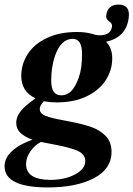

<svg xmlns="http://www.w3.org/2000/svg" viewBox="-51 -575 584 840"><path d="M-31 152Q-31 116 1.5 86Q34 56 91 36Q57 24 38.5 6.5Q20 -11 20 -38Q20 -60 34 -81Q48 -102 78 -125L104 -145Q42 -174 42 -243Q42 -294 70 -338Q98 -382 153.5 -408.5Q209 -435 286 -435Q356 -435 398 -405.5Q440 -376 440 -320Q440 -268 411.5 -224Q383 -180 328 -153.5Q273 -127 197 -127Q169 -127 141 -132Q123 -114 123 -98Q123 -78 148.5 -68Q174 -58 230 -48L256 -43Q312 -32 349 -19Q386 -6 411.5 20Q437 46 437 90Q437 164 360 204.5Q283 245 158 245Q-31 245 -31 152ZM322 130Q322 100 290 85.5Q258 71 195 59L128 46Q102 59 82.5 86.5Q63 114 63 143Q63 211 168 212Q233 212 277.5 188Q322 164 322 130ZM294 -237Q308 -276 308 -339Q308 -405 267 -405Q214 -405 188 -326Q173 -278 173 -223Q173 -158 216 -158Q244 -158 262.5 -178.5Q281 -199 294 -237ZM439 -459Q441 -472 426 -482Q411 -492 414 -510Q421 -555 468 -555Q520 -555 512 -496Q499 -400 390 -389L351 -427Q382 -416 408.5 -423.5Q435 -431 439 -459Z"/></svg>

Font: Unna
Style: Bold Italic
Weight: 700
Italic angle: -8.05°
Designer: Jorge de Buen Unna
Foundry: Omnibus-Type
Version: Version 2.008